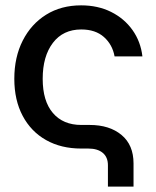

<svg xmlns="http://www.w3.org/2000/svg" viewBox="-20 -547 574 707"><path d="M377.4 140.1V61.5Q377.4 31.7 358.4 15.9Q339.4 0 305.2 0H278.8Q205.1 0 149.7 -31.2Q94.2 -62.5 63.5 -120.4Q32.7 -178.2 32.7 -256.8Q32.7 -336.4 63.7 -397.5Q94.7 -458.5 149.9 -492.9Q205.1 -527.3 278.8 -527.3Q340.3 -527.3 388.9 -503.2Q437.5 -479 467.8 -436.5Q498 -394 504.4 -339.4H401.9Q394 -382.8 362.8 -410.6Q331.5 -438.5 279.3 -438.5Q212.4 -438.5 174.8 -389.2Q137.2 -339.8 137.2 -256.8Q137.2 -174.8 174.8 -130.9Q212.4 -86.9 279.3 -86.9H310.1Q383.3 -86.9 427.5 -50Q471.7 -13.2 471.7 54.7V140.1Z"/></svg>

Font: Inter Display Medium
Style: Regular
Weight: 500
Designer: Rasmus Andersson
Foundry: rsms
Version: Version 4.001;git-9221beed3